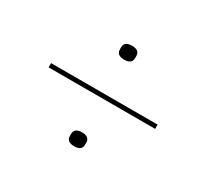

<svg xmlns="http://www.w3.org/2000/svg" viewBox="-99 -677 799 743"><g transform="rotate(30 300.0 -305.5)"><path d="M62 -296V-315H538V-296ZM300 -81C277 -81 266 -90 266 -108V-116C266 -134 277 -143 300 -143C323 -143 334 -134 334 -116V-108C334 -90 323 -81 300 -81ZM300 -468C277 -468 266 -477 266 -495V-503C266 -521 277 -530 300 -530C323 -530 334 -521 334 -503V-495C334 -477 323 -468 300 -468Z"/></g></svg>

Font: Plexus Sans Thin
Style: Regular
Weight: 250
Version: Version 2.001;PS 002.001;hotconv 1.0.70;makeotf.lib2.5.58329